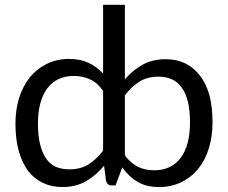

<svg xmlns="http://www.w3.org/2000/svg" viewBox="-20 -756 930 783"><path d="M489.3 -122.1Q514.6 -88.9 543.9 -75.2Q572.3 -61.5 608.4 -61.5Q678.7 -61.5 716.8 -112.3Q754.9 -163.1 754.9 -256.8Q754.9 -305.7 746.1 -341.8Q737.3 -377 720.7 -399.4Q704.1 -422.9 680.7 -432.6Q656.2 -443.4 626 -443.4Q582 -443.4 549.8 -423.8Q516.6 -403.3 489.3 -367.2Q489.3 -285.2 489.3 -122.1ZM400.4 -385.7Q376 -419.9 346.7 -432.6Q317.4 -446.3 281.2 -446.3Q210.9 -446.3 172.9 -395.5Q134.8 -344.7 134.8 -252Q134.8 -202.1 143.6 -167Q152.3 -131.8 168.9 -108.4Q184.6 -85.9 209 -75.2Q233.4 -65.4 263.7 -65.4Q307.6 -65.4 339.8 -85Q373 -105.5 400.4 -141.6Q400.4 -222.7 400.4 -385.7ZM489.3 -432.6Q521.5 -469.7 561.5 -492.2Q602.5 -514.6 655.3 -514.6Q699.2 -514.6 734.4 -498Q769.5 -481.4 794.9 -448.2Q820.3 -416 834 -368.2Q846.7 -319.3 846.7 -256.8Q846.7 -200.2 832 -152.3Q817.4 -103.5 789.1 -68.4Q760.7 -33.2 720.7 -13.7Q679.7 6.8 628.9 6.8Q576.2 6.8 541 -14.6Q505.9 -35.2 478.5 -73.2Q469.7 -48.8 451.2 0Q447.3 0 433.6 0Q418 0 412.1 -18.6Q410.2 -39.1 404.3 -80.1Q372.1 -41 330.1 -16.6Q289.1 6.8 234.4 6.8Q191.4 6.8 155.3 -9.8Q120.1 -26.4 94.7 -58.6Q70.3 -91.8 56.6 -139.6Q43 -188.5 43 -252Q43 -307.6 57.6 -355.5Q73.2 -404.3 100.6 -439.5Q128.9 -474.6 169.9 -495.1Q210.9 -515.6 261.7 -515.6Q307.6 -515.6 340.8 -500Q374 -484.4 400.4 -456.1Q400.4 -549.8 400.4 -736.3Q422.9 -736.3 489.3 -736.3Q489.3 -660.2 489.3 -432.6Z"/></svg>

Font: Lato
Style: Regular
Weight: 400
Designer: Lukasz Dziedzic with Adam Twardoch and Botio Nikoltchev
Version: Version 2.015; 2015-08-06; http://www.latofonts.com/